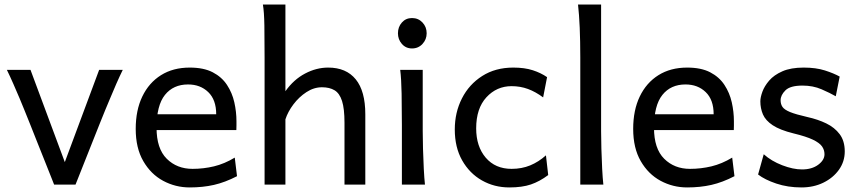

<svg xmlns="http://www.w3.org/2000/svg" viewBox="-20 -801 3727 833"><path d="M410.2 -498H512.7Q499 -470.2 484.6 -437.3Q470.2 -404.3 457.8 -374.3Q445.3 -344.2 437 -324.7Q429.2 -305.7 413.8 -267.3Q398.4 -229 380.4 -183.3Q362.3 -137.7 345.7 -95.9Q329.1 -54.2 318.4 -27.1Q307.6 0 307.6 0H214.8Q214.8 0 204.6 -25.9Q194.3 -51.8 178.2 -92.3Q162.1 -132.8 144 -178Q126 -223.1 110.4 -262.7Q94.7 -302.2 85.4 -324.7Q77.6 -344.7 64.9 -374.5Q52.2 -404.3 37.8 -437.3Q23.4 -470.2 9.8 -498H112.3L261.2 -97.7Z M1005.4 -236.8H642.1V-305.2H918Q918 -368.2 883.5 -401.4Q849.1 -434.6 795.9 -434.6Q731.9 -434.6 695.6 -389.2Q659.2 -343.8 659.2 -246.6Q659.2 -156.2 703.4 -112.3Q747.6 -68.4 815.4 -68.4Q862.8 -68.4 908.4 -79.3Q954.1 -90.3 998.5 -117.2L1008.3 -36.6Q956.5 -9.8 908.2 1.2Q859.9 12.2 803.2 12.2Q741.2 12.2 687.7 -16.6Q634.3 -45.4 601.6 -102.1Q568.8 -158.7 568.8 -241.7Q568.8 -322.8 597.4 -382.3Q626 -441.9 678.5 -474.9Q731 -507.8 803.2 -507.8Q863.8 -507.8 903.1 -487.3Q942.4 -466.8 964.8 -432.6Q987.3 -398.4 996.6 -357.2Q1005.9 -315.9 1005.9 -274.9Q1005.9 -268.6 1005.9 -256.1Q1005.9 -243.7 1005.4 -236.8Z M1218.3 -283.2V0H1127.9Q1127.9 -59.1 1127.9 -125.7Q1127.9 -192.4 1127.9 -258.8Q1127.9 -325.2 1127.9 -384.3Q1127.9 -443.4 1127.9 -487.1Q1127.9 -530.8 1127.9 -551.8Q1127.9 -630.4 1127 -690.2Q1126 -750 1120.6 -781.2H1218.3Q1218.3 -724.1 1218.3 -661.4Q1218.3 -598.6 1218.3 -542.5Q1218.3 -486.3 1218.3 -449Q1218.3 -411.6 1218.3 -405.3Q1254.4 -456.1 1303.5 -481.9Q1352.5 -507.8 1403.8 -507.8Q1481.9 -507.8 1523.4 -456.8Q1564.9 -405.8 1564.9 -305.2Q1564.9 -283.2 1564.9 -246.6Q1564.9 -210 1564.9 -166.5Q1564.9 -123 1564.9 -79.6Q1564.9 -36.1 1564.9 0H1474.6Q1474.6 -32.7 1474.6 -71.5Q1474.6 -110.4 1474.6 -148.7Q1474.6 -187 1474.6 -218.8Q1474.6 -250.5 1474.6 -268.6Q1474.6 -329.6 1463.9 -363Q1453.1 -396.5 1431.4 -409.4Q1409.7 -422.4 1377 -422.4Q1341.8 -422.4 1309.6 -401.4Q1277.3 -380.4 1253.2 -348.4Q1229 -316.4 1218.3 -283.2Z M1716.3 -498H1814Q1814 -431.6 1814 -365.2Q1814 -298.8 1814 -231.9Q1814 -200.7 1815.2 -156Q1816.4 -111.3 1818.6 -68.8Q1820.8 -26.4 1823.7 0H1723.6Q1723.6 -35.2 1723.6 -82.5Q1723.6 -129.9 1723.6 -177Q1723.6 -224.1 1723.6 -258.8Q1723.6 -330.1 1722.4 -394.8Q1721.2 -459.5 1716.3 -498ZM1706.5 -656.7Q1706.5 -684.1 1723.6 -703.4Q1740.7 -722.7 1767.6 -722.7Q1794.9 -722.7 1813 -703.4Q1831.1 -684.1 1831.1 -656.7Q1831.1 -629.9 1813 -610.4Q1794.9 -590.8 1767.6 -590.8Q1740.7 -590.8 1723.6 -610.4Q1706.5 -629.9 1706.5 -656.7Z M2358.4 -41.5Q2321.3 -13.7 2283.2 -0.7Q2245.1 12.2 2189.9 12.2Q2124.5 12.2 2070.8 -18.3Q2017.1 -48.8 1985.1 -105.2Q1953.1 -161.6 1953.1 -239.3Q1953.1 -313 1984.1 -374Q2015.1 -435.1 2072.3 -471.4Q2129.4 -507.8 2207 -507.8Q2255.9 -507.8 2291.3 -496.3Q2326.7 -484.9 2353.5 -466.3L2336.4 -378.4Q2303.7 -402.8 2270.5 -415Q2237.3 -427.2 2199.7 -427.2Q2134.8 -427.2 2090.3 -378.9Q2045.9 -330.6 2045.9 -244.1Q2045.9 -165.5 2087.4 -116.9Q2128.9 -68.4 2199.7 -68.4Q2243.7 -68.4 2280.3 -83.5Q2316.9 -98.6 2348.6 -127Z M2587.9 -781.2V-231.9Q2587.9 -200.7 2589.1 -156.2Q2590.3 -111.8 2592.5 -69.3Q2594.7 -26.9 2597.7 0H2497.6V-551.8Q2497.6 -694.8 2487.8 -781.2Z M3163.6 -236.8H2800.3V-305.2H3076.2Q3076.2 -368.2 3041.7 -401.4Q3007.3 -434.6 2954.1 -434.6Q2890.1 -434.6 2853.8 -389.2Q2817.4 -343.8 2817.4 -246.6Q2817.4 -156.2 2861.6 -112.3Q2905.8 -68.4 2973.6 -68.4Q3021 -68.4 3066.7 -79.3Q3112.3 -90.3 3156.7 -117.2L3166.5 -36.6Q3114.7 -9.8 3066.4 1.2Q3018.1 12.2 2961.4 12.2Q2899.4 12.2 2845.9 -16.6Q2792.5 -45.4 2759.8 -102.1Q2727.1 -158.7 2727.1 -241.7Q2727.1 -322.8 2755.6 -382.3Q2784.2 -441.9 2836.7 -474.9Q2889.2 -507.8 2961.4 -507.8Q3022 -507.8 3061.3 -487.3Q3100.6 -466.8 3123 -432.6Q3145.5 -398.4 3154.8 -357.2Q3164.1 -315.9 3164.1 -274.9Q3164.1 -268.6 3164.1 -256.1Q3164.1 -243.7 3163.6 -236.8Z M3623 -468.8 3606 -383.3Q3581.5 -397.5 3544.4 -413.6Q3507.3 -429.7 3461.9 -429.7Q3408.2 -429.7 3387.5 -408.9Q3366.7 -388.2 3366.7 -366.2Q3366.7 -349.1 3374.8 -337.2Q3382.8 -325.2 3407.7 -314.9Q3432.6 -304.7 3483.9 -293Q3528.3 -283.2 3564.7 -265.6Q3601.1 -248 3623 -218.8Q3645 -189.5 3645 -144Q3645 -100.1 3619.9 -64.7Q3594.7 -29.3 3552.2 -8.5Q3509.8 12.2 3457 12.2Q3397.9 12.2 3347.9 -4.6Q3297.9 -21.5 3269 -43.9L3293.5 -131.8Q3326.7 -102.1 3373.8 -84Q3420.9 -65.9 3459.5 -65.9Q3502.4 -65.9 3529.8 -86.2Q3557.1 -106.4 3557.1 -131.8Q3557.1 -150.4 3546.4 -165.8Q3535.6 -181.2 3506.6 -195.1Q3477.5 -209 3422.9 -222.2Q3363.8 -236.8 3332.5 -257.6Q3301.3 -278.3 3290 -304.7Q3278.8 -331.1 3278.8 -361.3Q3278.8 -378.4 3287.6 -402.8Q3296.4 -427.2 3317.1 -451.4Q3337.9 -475.6 3374.5 -491.7Q3411.1 -507.8 3466.8 -507.8Q3520 -507.8 3558.8 -495.4Q3597.7 -482.9 3623 -468.8Z"/></svg>

Font: Kanchenjunga
Style: Regular
Weight: 400
Designer: Becca Hirsbrunner Spalinger
Foundry: SIL International
Version: Version 2.001